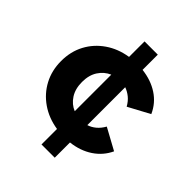

<svg xmlns="http://www.w3.org/2000/svg" viewBox="-217 -781 1025 1025"><g transform="rotate(45 295.5 -269.0)"><path d="M273 120V3Q202 -8 147.5 -45.5Q93 -83 62.5 -140.5Q32 -198 32 -269Q32 -341 62.5 -398Q93 -455 147.5 -492.5Q202 -530 273 -541V-658H373V-543Q443 -535 495 -501Q547 -467 573 -409L452 -344Q437 -371 416.5 -387.5Q396 -404 373 -412V-126Q396 -133 416.5 -150Q437 -167 452 -194L573 -128Q547 -72 495 -37.5Q443 -3 373 5V120ZM273 -131V-407Q236 -391 213 -356Q190 -321 190 -269Q190 -217 213 -181.5Q236 -146 273 -131Z"/></g></svg>

Font: Montserrat
Style: Bold
Weight: 700
Designer: Julieta Ulanovsky
Foundry: Julieta Ulanovsky
Version: Version 9.000; ttfautohint (v1.8.4.7-5d5b)